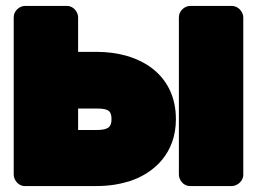

<svg xmlns="http://www.w3.org/2000/svg" viewBox="-20 -586 867 644"><path d="M305 -412H242V-528C242 -544 228 -566 205 -566H63C47 -566 26 -551 26 -528V0C26 16 40 38 63 38H305C345 38 381 32 414 22C497 -5 570 -72 570 -186C570 -339 447 -412 305 -412ZM758 38C774 38 796 23 796 0V-528C796 -544 781 -566 758 -566H617C601 -566 580 -551 580 -528V0C580 16 594 38 617 38ZM354 -186C354 -162 345 -150 305 -150H242V-222H305C346 -222 354 -212 354 -186Z"/></svg>

Font: Asimov Print
Style: E
Weight: 500
Designer: Google
Version: Version 2.000980; 2014